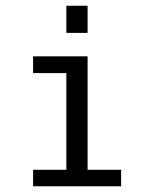

<svg xmlns="http://www.w3.org/2000/svg" viewBox="-20 -651 540 671"><path d="M211.9 -630.9H286.1V-536.1H211.9ZM95.7 -454.1H286.1V-57.6H403.3V0H95.7V-57.6H211.9V-395.5H95.7Z"/></svg>

Font: BabelStone Irk Bitig
Style: Regular
Weight: 400
Designer: Andrew West
Foundry: BabelStone
Version: Version 1.03 June 7, 2023